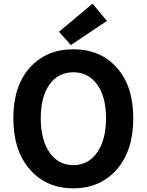

<svg xmlns="http://www.w3.org/2000/svg" viewBox="-20 -1026 810 1060"><path d="M53.7 -373Q53.7 -550.8 144.5 -652.3Q235.4 -753.9 384.8 -753.9Q534.2 -753.9 625 -652.3Q715.8 -550.8 715.8 -373Q715.8 -194.3 624.5 -90.3Q533.2 13.7 384.8 13.7Q236.3 13.7 145 -90.3Q53.7 -194.3 53.7 -373ZM253.4 -184.1Q301.8 -114.3 384.8 -114.3Q467.8 -114.3 516.6 -184.6Q565.4 -254.9 565.4 -373Q565.4 -491.2 516.6 -559.1Q467.8 -627 384.8 -627Q301.8 -627 253.4 -559.6Q205.1 -492.2 205.1 -373Q205.1 -253.9 253.4 -184.1ZM371.1 -777.3 305.7 -850.6 491.2 -1005.9 570.3 -910.2Z"/></svg>

Font: Nasu
Style: Bold
Weight: 700
Designer: Ryoko NISHIZUKA (kana &amp; ideographs); Paul D. Hunt (Latin, Greek &amp; Cyrillic); Wenlong ZHANG (bopomofo); Sandoll C
Version: Version 2014.1215